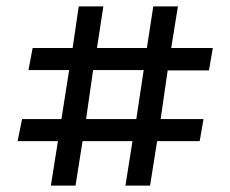

<svg xmlns="http://www.w3.org/2000/svg" viewBox="-20 -575 720 600"><path d="M139 5 161 -134H35L49 -203H172L196 -356H69L82 -425H207L226 -555H303L283 -425H439L459 -555H536L515 -425H645L633 -355H504L482 -203H616L604 -134H471L449 5H372L394 -134H238L216 5ZM249 -203H406L429 -356H271Z"/></svg>

Font: Literata 18pt SemiBold
Style: Regular
Weight: 600
Designer: Latin by Veronika Burian and Jose Scaglione. Greek by Irene Vlachou. Cyrillic by Vera Evstafieva.
Foundry: TypeTogether
Version: Version 3.103;gftools[0.9.29]